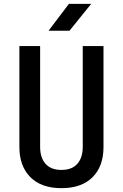

<svg xmlns="http://www.w3.org/2000/svg" viewBox="-20 -970 640 1000"><path d="M300 10Q195 10 138 -47.5Q81 -105 81 -204V-730H189V-205Q189 -149 217 -117Q245 -85 300 -85Q355 -85 383 -117Q411 -149 411 -205V-730H519V-204Q519 -104 462 -47Q405 10 300 10ZM233 -810 339 -950H455L342 -810Z"/></svg>

Font: JetBrains Mono NL SemiBold
Style: Regular
Weight: 600
Designer: Philipp Nurullin, Konstantin Bulenkov
Foundry: JetBrains
Version: Version 2.304; ttfautohint (v1.8.4.7-5d5b)